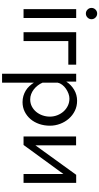

<svg xmlns="http://www.w3.org/2000/svg" viewBox="440 -1210 983 1904"><g transform="rotate(90 932.0 -258.5)"><path d="M71 0V-522H159V0ZM59 -674Q59 -697 75.5 -713.5Q92 -730 115 -730Q138 -730 154.5 -713.5Q171 -697 171 -674Q171 -651 154.5 -634.5Q138 -618 115 -618Q92 -618 75.5 -634.5Q59 -651 59 -674Z M300 0V-522H622V-444H388V0Z M993 10Q961 10 932 1.5Q903 -7 878.5 -22Q854 -37 834.5 -58Q815 -79 800 -103V213H712V-522H790V-424Q821 -472 870.5 -501.5Q920 -531 980 -531Q1034 -531 1079 -509Q1124 -487 1157 -449.5Q1190 -412 1208.5 -363Q1227 -314 1227 -261Q1227 -205 1210 -155.5Q1193 -106 1162 -69.5Q1131 -33 1088 -11.5Q1045 10 993 10ZM966 -66Q1005 -66 1036.5 -82.5Q1068 -99 1090.5 -126.5Q1113 -154 1125 -189Q1137 -224 1137 -261Q1137 -300 1123 -335.5Q1109 -371 1085 -397.5Q1061 -424 1028.5 -439.5Q996 -455 958 -455Q934 -455 908.5 -445.5Q883 -436 860.5 -420.5Q838 -405 821.5 -383.5Q805 -362 800 -338V-189Q811 -163 828.5 -140.5Q846 -118 867.5 -101.5Q889 -85 914 -75.5Q939 -66 966 -66Z M1334 0V-521H1422V-118L1714 -522H1794V0H1706V-395L1418 0Z"/></g></svg>

Font: Rising Sun
Style: Regular
Weight: 400
Designer: Matt McInerney, Pablo Impallari, Rodrigo Fuenzalida (Raleway font), Stephen Hutchings (Greek), Cristiano Sobral (main ch
Foundry: The Rising Sun Project Authors
Version: Version 4.327; ttfautohint (v1.8.4.7-5d5b-dirty)